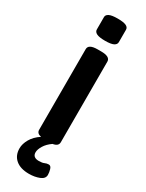

<svg xmlns="http://www.w3.org/2000/svg" viewBox="-235 -743 735 967"><g transform="rotate(30 132.5 -259.5)"><path d="M133 -581Q99 -581 84 -588.5Q69 -596 69 -610V-682Q69 -695 84 -702.5Q99 -710 133 -710Q167 -710 182 -703Q197 -696 197 -682V-610Q197 -596 182 -588.5Q167 -581 133 -581ZM136 191Q86 191 58.5 167.5Q31 144 31 103Q31 77 47 49Q63 21 96 -1Q70 -6 70 -27V-496Q70 -525 123 -525H143Q196 -525 196 -496V-27Q196 -4 164 1Q138 19 124.5 41Q111 63 111 80Q111 110 147 110Q167 110 177.5 105Q188 100 200 100Q212 100 217 116.5Q222 133 222 148Q222 170 195.5 180.5Q169 191 136 191Z"/></g></svg>

Font: Asap SemiBold
Style: Regular
Weight: 600
Designer: Pablo Cosgaya
Foundry: Omnibus-Type
Version: Version 3.001; ttfautohint (v1.8.3)